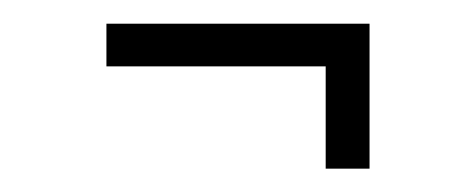

<svg xmlns="http://www.w3.org/2000/svg" viewBox="-20 -262 402 162"><path d="M69.8 -206V-242H291.8V-206ZM254.8 -119.7V-242H291.8V-119.7Z"/></svg>

Font: Darker Grotesque Light
Style: Regular
Weight: 300
Designer: Gabriel Lam
Foundry: TypeRant
Version: Version 1.000;gftools[0.9.28]